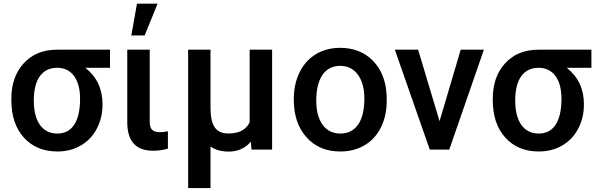

<svg xmlns="http://www.w3.org/2000/svg" viewBox="-20 -791 3155 1015"><path d="M561.5 -528.3H279.8C207 -527.8 148.9 -503.9 105.5 -456.5C62 -409.2 40 -346.7 40 -269V-263.2C40 -178.7 62 -112.3 106.4 -63.5C150.9 -14.6 209.5 9.8 283.2 9.8C330.6 9.8 372.1 -1 408.2 -22.5C444.3 -43.5 472.2 -73.2 492.2 -111.8C512.2 -150.4 522 -192.4 522 -238.8C522 -320.3 491.7 -385.3 431.2 -432.6H561.5ZM158.7 -258.8C158.7 -376 205.6 -432.6 282.2 -432.6C320.3 -432.6 350.1 -418 371.6 -389.2C392.6 -359.9 403.3 -319.8 403.3 -269C403.3 -146 359.4 -85 283.2 -85C203.6 -85 158.7 -148.9 158.7 -258.8Z M674.3 -603.5H744.6L813 -771.5H704.1ZM652.8 -528.3V-145C652.8 -44.4 698.2 5.9 789.6 5.9C817.4 5.9 843.8 2 867.7 -5.4V-97.2C853.5 -93.8 839.8 -92.3 826.2 -92.3C785.6 -92.3 771.5 -108.9 771.5 -148.4V-528.3Z M974.6 -528.3V203.1H1092.8V-16.6C1117.7 1.5 1149.9 10.3 1189.5 10.3C1237.3 10.3 1276.4 -7.3 1306.2 -42L1309.6 0H1418.5V-528.3H1299.8V-144.5C1280.8 -105 1243.7 -85.4 1189 -85.4C1120.1 -85.4 1094.2 -126 1092.8 -217.8V-528.3Z M1533.2 -263.2C1533.2 -180.7 1555.7 -114.3 1600.6 -64.9C1645 -15.1 1704.6 9.8 1779.3 9.8C1828.1 9.8 1871.1 -1.5 1908.7 -23.9C1945.8 -46.4 1974.6 -78.1 1994.6 -119.1C2014.6 -160.2 2024.4 -206.5 2024.4 -258.8L2023.9 -286.6C2020.5 -362.3 1996.6 -423.3 1952.1 -469.2C1907.7 -515.1 1849.6 -538.1 1778.3 -538.1C1730 -538.1 1687.5 -526.9 1650.4 -504.9C1613.3 -482.4 1584.5 -450.7 1564 -409.2C1543.5 -367.7 1533.2 -320.8 1533.2 -269ZM1651.9 -258.8C1651.9 -381.3 1700.7 -442.9 1778.3 -442.9C1817.9 -442.9 1849.1 -427.2 1872.1 -396C1895 -364.7 1906.2 -322.3 1906.2 -269C1906.2 -148.4 1859.4 -85 1779.3 -85C1739.3 -85 1708 -100.6 1685.5 -131.3C1663.1 -162.1 1651.9 -204.6 1651.9 -258.8Z M2190.4 -528.3H2067.4L2252 0H2355L2538.1 -528.3H2415.5L2303.7 -150.4Z M3106.4 -528.3H2824.7C2752 -527.8 2693.8 -503.9 2650.4 -456.5C2606.9 -409.2 2585 -346.7 2585 -269V-263.2C2585 -178.7 2606.9 -112.3 2651.4 -63.5C2695.8 -14.6 2754.4 9.8 2828.1 9.8C2875.5 9.8 2917 -1 2953.1 -22.5C2989.3 -43.5 3017.1 -73.2 3037.1 -111.8C3057.1 -150.4 3066.9 -192.4 3066.9 -238.8C3066.9 -320.3 3036.6 -385.3 2976.1 -432.6H3106.4ZM2703.6 -258.8C2703.6 -376 2750.5 -432.6 2827.1 -432.6C2865.2 -432.6 2895 -418 2916.5 -389.2C2937.5 -359.9 2948.2 -319.8 2948.2 -269C2948.2 -146 2904.3 -85 2828.1 -85C2748.5 -85 2703.6 -148.9 2703.6 -258.8Z"/></svg>

Font: Roboto Medium
Style: Regular
Weight: 500
Designer: Google
Version: Version 2.137; 2017